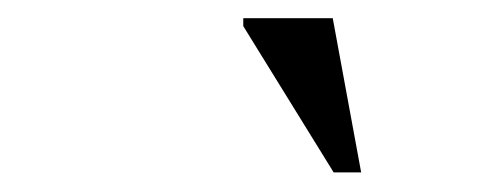

<svg xmlns="http://www.w3.org/2000/svg" viewBox="-20 -692 540 206"><path d="M367.5 -507H338L241 -664V-672.5H337Z"/></svg>

Font: Newsreader 20pt
Style: Italic
Weight: 400
Italic angle: -17°
Version: Version 1.003